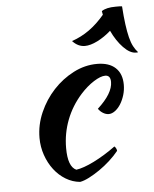

<svg xmlns="http://www.w3.org/2000/svg" viewBox="-53 -759 667 832"><g transform="rotate(-5 280.5 -342.5)"><path d="M103 -176Q103 -233 126.5 -286.5Q150 -340 188.5 -381.5Q227 -423 276.5 -448.5Q326 -474 379 -474Q431 -474 459 -448Q487 -422 487 -374Q487 -351 480.5 -329.5Q474 -308 463.5 -291Q453 -274 439 -263.5Q425 -253 411 -253Q399 -253 386.5 -260.5Q374 -268 366 -280Q433 -341 433 -391Q433 -420 410 -420Q390 -420 360 -401Q330 -382 302 -351Q259 -303 236.5 -244.5Q214 -186 214 -122Q214 -41 250 -25Q265 -27 285 -34Q305 -41 328 -52.5Q351 -64 375.5 -79Q400 -94 423 -111Q427 -108 430 -102Q433 -96 433 -91Q416 -70 394 -50Q372 -30 348 -13.5Q324 3 301.5 14.5Q279 26 262 29Q229 26 200 8.5Q171 -9 149.5 -37Q128 -65 115.5 -101Q103 -137 103 -176ZM509 -713Q512 -668 516.5 -634.5Q521 -601 527 -577Q533 -553 541.5 -537Q550 -521 561 -509Q559 -508 552 -508Q526 -508 497.5 -537.5Q469 -567 448 -612Q420 -587 389 -571.5Q358 -556 334 -556Q304 -556 280 -582Q321 -596 356 -621Q391 -646 423 -684L420 -700Q440 -714 481 -714Q493 -714 498.5 -714Q504 -714 509 -713Z"/></g></svg>

Font: Sweet Mavka Script
Style: Regular
Weight: 500
Designer: Pablo Impallari/Anastassiya Vishnevskaya
Foundry: Pablo Impallari/ Anastassiya Vishnevskaya
Version: Version 2.0/www.impallari.com/   behance.net/sweetcherry